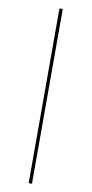

<svg xmlns="http://www.w3.org/2000/svg" viewBox="-112 -834 545 1142"><g transform="rotate(10 160.0 -263.0)"><path d="M168 -791 170 -789V265H153L150 261V-789Z"/></g></svg>

Font: Alegreya Sans SC Thin
Style: Regular
Weight: 100
Designer: Juan Pablo del Peral
Foundry: Huerta Tipografica
Version: Version 2.007